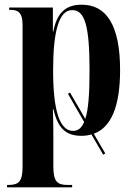

<svg xmlns="http://www.w3.org/2000/svg" viewBox="-20 -568 569 817"><path d="M10 229H287V219H268C223 219 207 204 207 140V36C207 -11 207 -57 205 -104H207C225 -29 254 10 327 10C342 10 356 8 369 4L419 90L428 85L379 1C451 -25 491 -111 491 -270C491 -462 432 -548 328 -548C258 -548 222 -512 207 -434H205V-536H19V-526H24C53 -526 76 -519 76 -462V140C76 204 61 219 15 219H10ZM291 -11C233 -11 206 -100 206 -268C206 -433 230 -525 287 -525C341 -525 361 -459 361 -268C361 -168 356 -102 343 -62L278 -174L269 -169L338 -49C327 -23 312 -11 291 -11Z"/></svg>

Font: Noto Serif Display ExtraCondensed
Style: Bold
Weight: 700
Width: 2
Designer: Monotype Design Team
Foundry: Monotype Imaging Inc.
Version: Version 2.009